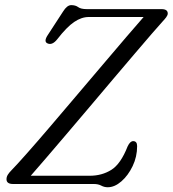

<svg xmlns="http://www.w3.org/2000/svg" viewBox="-20 -736 691 768"><path d="M355.5 0H32.5Q6 0 6 -19Q6 -28.5 11.2 -37Q16.5 -45.5 25 -54Q47 -76.5 87.2 -122Q127.5 -167.5 178.5 -227.2Q229.5 -287 284.5 -351.8Q339.5 -416.5 391.8 -478.2Q444 -540 486.8 -589.8Q529.5 -639.5 554.5 -668H335Q306 -668 276.5 -648Q247 -628 209 -579Q189.5 -554.5 171 -562Q152.5 -569 172.5 -598L232 -689.5Q248 -715.5 265 -715.5Q282 -715.5 292.8 -707.5Q303.5 -699.5 327.5 -699.5H626Q651 -699.5 651 -682Q651 -675.5 645 -667.2Q639 -659 629 -648.5Q616 -634.5 587.2 -601Q558.5 -567.5 518.2 -520.5Q478 -473.5 431.8 -418.8Q385.5 -364 337.5 -307.2Q289.5 -250.5 244.8 -198Q200 -145.5 163.2 -102.5Q126.5 -59.5 103 -33H339Q387.5 -33 425.2 -56.5Q463 -80 490.5 -150.5Q500.5 -171.5 512.5 -171.5Q528.5 -171.5 528.5 -151.5Q528.5 -109 510.5 -71.5Q492.5 -34 465.5 -10.5Q438.5 13 411 13Q397 13 385 6.5Q373 0 355.5 0Z"/></svg>

Font: Fraunces 9pt S050 Light
Style: Italic
Weight: 300
Italic angle: -16°
Version: Version 1.000; ttfautohint (v1.8.3)